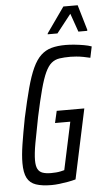

<svg xmlns="http://www.w3.org/2000/svg" viewBox="-60 -931 548 977"><g transform="rotate(-5 214.0 -442.0)"><path d="M163 8Q115 8 84 -2.5Q53 -13 39 -40Q25 -67 25 -116Q25 -156 33.5 -211Q42 -266 57 -344Q76 -432 92.5 -493.5Q109 -555 127.5 -595Q146 -635 169.5 -657Q193 -679 223.5 -687.5Q254 -696 296 -696Q317 -696 341.5 -693.5Q366 -691 389 -687Q412 -683 428 -677L416 -620Q400 -624 381.5 -627.5Q363 -631 345.5 -632.5Q328 -634 316 -634Q283 -634 259.5 -630.5Q236 -627 218.5 -612.5Q201 -598 186.5 -567Q172 -536 157.5 -482Q143 -428 125 -344Q109 -264 99.5 -211Q90 -158 90 -125Q90 -96 98 -80.5Q106 -65 123 -59Q140 -53 166 -53Q179 -53 191.5 -54Q204 -55 215.5 -57.5Q227 -60 234 -62L286 -305H208L222 -366H363L287 -10Q269 -5 247 -1Q225 3 203 5.5Q181 8 163 8ZM210 -758 211 -763 302 -892H375L413 -763L412 -758H367L334 -852L260 -758Z"/></g></svg>

Font: Saira ExtraCondensed
Style: Italic
Weight: 400
Width: 2
Italic angle: -12°
Designer: Hector Gatti with collaboration of the Omnibus-Type team
Foundry: Omnibus-Type
Version: Version 1.101